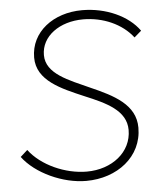

<svg xmlns="http://www.w3.org/2000/svg" viewBox="-52 -755 679 811"><g transform="rotate(-5 287.5 -350.0)"><path d="M281 10C413 10 520 -72 520 -195C520 -293 430 -338 332 -381C244 -421 149 -455 149 -535C149 -615 227 -671 327 -671C411 -671 491 -636 537 -576L567 -602C521 -667 427 -710 326 -710C204 -710 107 -637 107 -528C107 -430 209 -388 305 -347C394 -310 478 -272 478 -189C478 -95 394 -29 287 -29C196 -29 95 -74 44 -142L14 -115C68 -42 183 10 281 10Z"/></g></svg>

Font: Fixel Display 20240404 ExLight
Style: Italic
Weight: 200
Italic angle: -10°
Designer: AlfaBravo + MacPaw
Foundry: Kyrylo Tkachov, Marchela Mozhyna, Serhii Makarenko, Maria Weinstein, Zakhar Kryvoshyya
Version: Version 1.211;Glyphs 3.2 (3225)